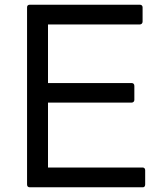

<svg xmlns="http://www.w3.org/2000/svg" viewBox="-20 -771 678 816"><path d="M587 25C593 25 597 21 597 13V-48C597 -54 593 -59 587 -59H184V-335H540C546 -335 551 -340 551 -346V-406C551 -414 546 -418 540 -418H184V-667H574C581 -667 586 -672 586 -679V-740C586 -747 581 -751 574 -751H107C99 -751 95 -747 95 -740V13C95 21 99 25 107 25Z"/></svg>

Font: LINE Seed JP App_OTF Regular
Style: Regular
Weight: 400
Designer: LY Corporation & Fontrix & Fontworks
Version: Version 1.002